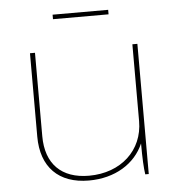

<svg xmlns="http://www.w3.org/2000/svg" viewBox="-50 -712 708 764"><g transform="rotate(-5 304.5 -330.0)"><path d="M188 -647H410V-665H188ZM275 5C379 5 460 -45 494 -124C494 -65 496 -26 500 0H514V-520H494V-213C494 -97 405 -14 277 -14C167 -14 105 -76 105 -187V-520H85V-187C85 -65 154 5 275 5Z"/></g></svg>

Font: Fixel Display Thin
Style: Regular
Weight: 100
Designer: AlfaBravo + MacPaw
Foundry: Kyrylo Tkachov, Marchela Mozhyna, Serhii Makarenko, Maria Weinstein, Zakhar Kryvoshyya
Version: Version 1.211